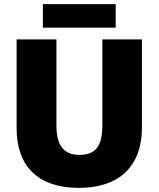

<svg xmlns="http://www.w3.org/2000/svg" viewBox="-20 -906 773 936"><path d="M364 10C563 10 672 -97 672 -284V-714H479V-296C479 -193 446 -151 367 -151C293 -151 255 -194 255 -295V-714H61V-280C61 -93 169 10 364 10ZM189 -886V-771H544V-886Z"/></svg>

Font: Frost ExtraBold
Style: Regular
Weight: 800
Designer: Lee Frost
Foundry: Lee Frost for Ice Communication Norge AS
Version: Version 2.011;hotconv 1.0.107;makeotfexe 2.5.65593